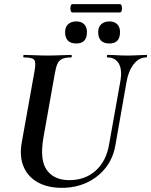

<svg xmlns="http://www.w3.org/2000/svg" viewBox="-20 -889 727 923"><path d="M559 -501Q568 -554 551 -583.5Q534 -613 496 -613Q493 -613 494 -619Q495 -625 496 -625Q519 -625 542.5 -623.5Q566 -622 594 -622Q619 -622 642.5 -623.5Q666 -625 684 -625Q688 -625 687 -619Q686 -613 684 -613Q648 -613 622.5 -580Q597 -547 588 -494L535 -192Q524 -128 487.5 -82Q451 -36 397 -11Q343 14 277 14Q210 14 162.5 -12Q115 -38 94 -86.5Q73 -135 84 -201L146 -547Q154 -591 144 -602Q134 -613 95 -613Q91 -613 92 -619Q93 -625 94 -625Q118 -625 147 -623.5Q176 -622 207 -622Q242 -622 271.5 -623.5Q301 -625 323 -625Q325 -625 325 -619Q325 -613 323 -613Q295 -613 279.5 -606Q264 -599 256.5 -583Q249 -567 244 -538L189 -229Q170 -120 205 -71.5Q240 -23 313 -23Q390 -23 441 -69.5Q492 -116 505 -198ZM506 -680Q452 -680 452 -735Q452 -759 466.5 -772.5Q481 -786 506 -786Q530 -786 543.5 -772.5Q557 -759 557 -735Q557 -680 506 -680ZM347 -680Q293 -680 293 -735Q293 -759 307.5 -772.5Q322 -786 347 -786Q371 -786 384.5 -772.5Q398 -759 398 -735Q398 -680 347 -680ZM328 -829Q322 -829 319.5 -839Q317 -849 319.5 -859Q322 -869 328 -869H556Q563 -869 565.5 -859Q568 -849 565.5 -839Q563 -829 556 -829Z"/></svg>

Font: Cormorant Garamond Light
Style: Italic
Weight: 300
Italic angle: -10°
Designer: Christian Thalmann (Catharsis Fonts)
Foundry: Catharsis Fonts
Version: Version 4.001